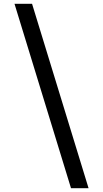

<svg xmlns="http://www.w3.org/2000/svg" viewBox="-20 -843 540 1006"><path d="M352 143 56 -823H148L444 143Z"/></svg>

Font: Iosevka Custom Medium
Style: Regular
Weight: 500
Monospace: yes
Designer: Belleve Invis
Foundry: Belleve Invis
Version: Version 32.5.0; ttfautohint (v1.8.4)